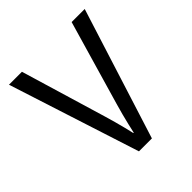

<svg xmlns="http://www.w3.org/2000/svg" viewBox="-193 -850 986 986"><g transform="rotate(-45 300.0 -357.0)"><path d="M255 0 25 -714H119L258 -250Q267 -221 274.5 -192.5Q282 -164 289 -137.5Q296 -111 301 -87H304Q309 -111 315.5 -137.5Q322 -164 329.5 -193.5Q337 -223 346 -253L480 -714H575L349 0Z"/></g></svg>

Font: Noto Sans Mono
Style: Regular
Weight: 400
Designer: Monotype Design Team
Foundry: Monotype Imaging Inc.
Version: Version 2.014